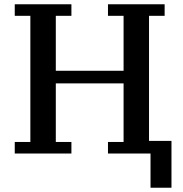

<svg xmlns="http://www.w3.org/2000/svg" viewBox="-20 -718 854 898"><path d="M684 0H485V-54H558V-328H241V-54H314V0H49V-54H122V-644H49V-698H314V-644H241V-387H558V-644H485V-698H750V-644H677V-59H782V160H684Z"/></svg>

Font: IBM Plex Serif Medm
Style: Regular
Weight: 500
Designer: Mike Abbink, Paul van der Laan, Pieter van Rosmalen
Foundry: Bold Monday
Version: Version 3.001